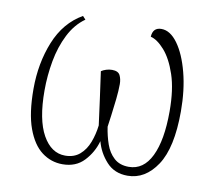

<svg xmlns="http://www.w3.org/2000/svg" viewBox="-66 -620 794 707"><g transform="rotate(10 331.0 -267.0)"><path d="M210 10Q167 10 132.5 -16Q98 -42 77.5 -98Q57 -154 57 -245Q57 -341 89.5 -421.5Q122 -502 190 -541L201 -529Q164 -503 141 -457.5Q118 -412 108 -357Q98 -302 98 -246Q98 -137 130 -80Q162 -23 214 -23Q247 -23 268.5 -41.5Q290 -60 301.5 -90Q313 -120 317 -154Q311 -201 304 -251.5Q297 -302 290 -352Q297 -357 308 -360.5Q319 -364 330 -364Q353 -364 360 -350Q367 -336 367 -317Q367 -293 363.5 -260.5Q360 -228 356 -198.5Q352 -169 350 -155Q355 -121 365.5 -91Q376 -61 397 -42Q418 -23 452 -23Q507 -23 536 -82.5Q565 -142 565 -250Q565 -332 546.5 -387Q528 -442 501 -472.5Q474 -503 449 -509Q451 -544 483 -544Q516 -544 544 -505.5Q572 -467 589 -402Q606 -337 606 -257Q606 -121 562.5 -55.5Q519 10 453 10Q404 10 374 -23Q344 -56 333 -98Q321 -55 290.5 -22.5Q260 10 210 10Z"/></g></svg>

Font: Noto Serif Condensed ExtraLight
Style: Regular
Weight: 200
Width: 3
Designer: Monotype Design Team
Foundry: Monotype Imaging Inc.
Version: Version 2.013; ttfautohint (v1.8.4.7-5d5b)